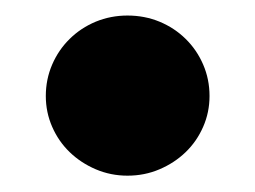

<svg xmlns="http://www.w3.org/2000/svg" viewBox="-20 -418 320 241"><path d="M37.5 -297.5Q37.5 -318.5 45.5 -337Q53.5 -355.5 67.5 -369.2Q81.5 -383 100.2 -390.8Q119 -398.5 140 -398.5Q161.5 -398.5 180.2 -390.8Q199 -383 213 -369.2Q227 -355.5 235 -337Q243 -318.5 243 -297.5Q243 -277 235 -258.8Q227 -240.5 213 -227Q199 -213.5 180.2 -205.5Q161.5 -197.5 140 -197.5Q119 -197.5 100.2 -205.5Q81.5 -213.5 67.5 -227Q53.5 -240.5 45.5 -258.8Q37.5 -277 37.5 -297.5Z"/></svg>

Font: LatoLatin Heavy
Style: Regular
Weight: 800
Designer: Lukasz Dziedzic with Adam Twardoch and Botio Nikoltchev
Foundry: tyPoland Lukasz Dziedzic
Version: Version 2.015; 2015-08-06; http://www.latofonts.com/